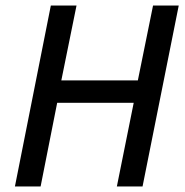

<svg xmlns="http://www.w3.org/2000/svg" viewBox="-20 -675 670 695"><path d="M34 0 164 -655H257L202 -384H479L534 -655H627L496 0H403L464 -303H187L127 0Z"/></svg>

Font: Source Sans 3 ExtraLight Medium
Style: Italic
Weight: 500
Italic angle: -11°
Version: Version 3.052;hotconv 1.1.0;makeotfexe 2.6.0